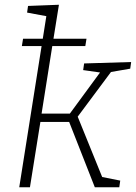

<svg xmlns="http://www.w3.org/2000/svg" viewBox="-20 -788 572 808"><path d="M528 -499 447 -485 307 -297 410 -43 486 -28 482 0H379L271 -275H150L106 0H61L155 -594H72L77 -625H160L175 -720L94 -735L98 -763L228 -768L205 -625H344L339 -594H200L155 -310H274L401 -483L330 -493L334 -521L532 -527Z"/></svg>

Font: Bitter Pro Light
Style: Italic
Weight: 300
Italic angle: -9°
Designer: Sol Matas, and Bitter project Authors
Foundry: Sol Matas
Version: Version 1.010